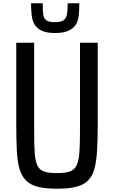

<svg xmlns="http://www.w3.org/2000/svg" viewBox="-20 -1047 694 1169"><path d="M327 102Q258 102 213 91Q168 80 140.5 54Q113 28 99.5 -16.5Q86 -61 82.5 -129Q79 -197 79 -292V-787H188V-246Q188 -164 191.5 -114.5Q195 -65 208 -38.5Q221 -12 249 -2.5Q277 7 327 7Q375 7 403.5 -2.5Q432 -12 445.5 -38.5Q459 -65 463 -114.5Q467 -164 467 -246V-787H575V-292Q575 -197 571 -129Q567 -61 554 -16.5Q541 28 514 54Q487 80 441.5 91Q396 102 327 102ZM314 -846Q264 -846 234.5 -860Q205 -874 191 -897Q177 -920 173 -954Q169 -988 169 -1027H240Q240 -985 243 -960Q246 -935 262 -923.5Q278 -912 314 -912Q351 -912 367.5 -924Q384 -936 388 -962Q392 -988 392 -1027H463Q463 -988 459.5 -954Q456 -920 441.5 -897Q427 -874 397 -860Q367 -846 314 -846Z"/></svg>

Font: Farlight84_Sys_V01
Style: Regular
Weight: 400
Designer: Ryoko NISHIZUKA  (kana, bopomofo & ideographs); Paul D. Hunt (Latin, Greek & Cyrillic); Sandoll Communications , Soo-you
Foundry: Adobe
Version: Version 2.004;October 29, 2024;FontCreator 14.0.0.2814 64-bi